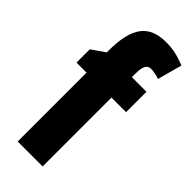

<svg xmlns="http://www.w3.org/2000/svg" viewBox="-249 -801 838 838"><g transform="rotate(45 170.0 -382.5)"><path d="M313 -425V-551H223V-573C223 -618 233 -636 257 -636C274 -636 291 -632 309 -626L340 -740C293 -758 264 -765 221 -765C116 -765 69 -706 69 -561V-550L7 -507V-425H69V0H223V-425Z"/></g></svg>

Font: Noto Sans Bengali ExtraCondensed ExtraBold
Style: Regular
Weight: 800
Width: 2
Designer: Joana Ranito - Universal Thirst; Jelle Bosma - Monotype Design Team
Foundry: Universal Thirst ehf.
Version: Version 3.000